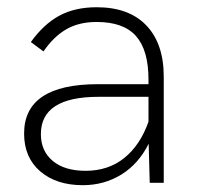

<svg xmlns="http://www.w3.org/2000/svg" viewBox="-20 -515 561 541"><path d="M252.4 -494.6Q343.3 -494.6 392.3 -443.4Q441.4 -392.1 441.4 -298.8V0H401.9L398.9 -109.9Q370.1 -52.7 321.5 -22.9Q272.9 6.8 213.4 6.8Q138.7 6.8 93.3 -32.2Q47.9 -71.3 47.9 -138.7Q47.9 -277.8 255.9 -277.8H398.4V-291Q398.4 -373.5 363.3 -413.3Q328.1 -453.1 252.4 -453.1Q202.6 -453.1 167 -432.6Q131.3 -412.1 102.5 -370.1L66.9 -396.5Q103 -446.8 147 -470.7Q190.9 -494.6 252.4 -494.6ZM221.2 -33.7Q285.2 -33.7 330.1 -69.8Q375 -106 398.4 -171.9V-242.2H257.8Q95.2 -242.2 95.2 -137.2Q95.2 -89.4 128.7 -61.5Q162.1 -33.7 221.2 -33.7Z"/></svg>

Font: HK Grotesk Light Legacy
Style: Regular
Weight: 300
Designer: Alfredo Marco Pradil
Foundry: Hanken Design Co.
Version: Version 2.022;PS 002.022;hotconv 1.0.88;makeotf.lib2.5.64775